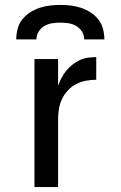

<svg xmlns="http://www.w3.org/2000/svg" viewBox="-20 -760 490 780"><path d="M120 0V-520H216V-412Q222 -428 230 -443.5Q238 -459 249 -472.5Q260 -486 274 -497Q288 -508 303.5 -515.5Q319 -523 336.5 -525.5Q354 -528 371 -528V-436Q350 -436 329 -432Q308 -428 289.5 -418.5Q271 -409 256 -393Q241 -377 232 -358Q223 -339 219.5 -318Q216 -297 216 -276V0ZM46 -600Q46 -621 51.5 -642.5Q57 -664 70.5 -681Q84 -698 102 -709.5Q120 -721 140.5 -728Q161 -735 182.5 -737.5Q204 -740 225 -740Q246 -740 267.5 -737.5Q289 -735 309.5 -728Q330 -721 348 -709.5Q366 -698 379.5 -681Q393 -664 398.5 -642.5Q404 -621 404 -600H322Q322 -617 313 -631.5Q304 -646 289.5 -654.5Q275 -663 258.5 -665.5Q242 -668 225 -668Q208 -668 191.5 -665.5Q175 -663 160.5 -654.5Q146 -646 137 -631.5Q128 -617 128 -600Z"/></svg>

Font: Iosevka Aile Medium
Style: Regular
Weight: 500
Designer: Belleve Invis
Foundry: Belleve Invis
Version: Version 27.3.5; ttfautohint (v1.8.4)